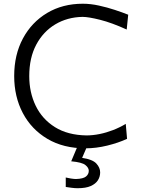

<svg xmlns="http://www.w3.org/2000/svg" viewBox="-20 -777 754 1020"><path d="M434.1 11Q490.4 11 549.6 -3.5Q608.8 -18 655 -39.4L648.1 -118.9Q616.3 -99.8 580.7 -86Q545.2 -72.2 508.9 -64.9Q472.7 -57.6 439.3 -57.6Q339.6 -59.2 271.8 -101.7Q204 -144.2 169.7 -215.1Q135.4 -286 135.4 -372.9Q135.4 -469.7 172.4 -539.4Q209.5 -609.2 273.5 -647.5Q337.6 -685.8 418.4 -687.3Q449.6 -687.3 511.7 -671.8Q573.9 -656.2 653.1 -620.1L661.1 -698.8Q630.8 -711 590.1 -724.4Q549.5 -737.8 505.3 -747.5Q461.1 -757.2 420 -757.2Q312.8 -757.2 230.4 -708.1Q148.1 -659 101.7 -572.5Q55.4 -486.1 55.4 -373.2Q55.4 -263.6 101.1 -176.6Q146.9 -89.7 231.9 -39.3Q316.9 11 434.1 11ZM392.3 222.9Q435.9 222.9 462 211.3Q488.1 199.6 500.1 180.7Q512.1 161.7 512.1 138.7Q512.1 113.8 491.9 91.8Q471.7 69.8 416.3 61.6L443 0V-17.3H399.2L358.3 79.9Q415.7 85.1 433.7 99.8Q451.7 114.4 451.7 130.1Q451.7 148.4 437 160.6Q422.2 172.8 384.1 174Q373 174 356.1 171.3Q339.2 168.7 329.3 165.9V216.2Q341.2 218.2 359.5 220.5Q377.8 222.9 392.3 222.9Z"/></svg>

Font: Pinar-VF-FD
Style: Regular
Weight: 300
Designer: Amin Abedi
Version: Version 3.0